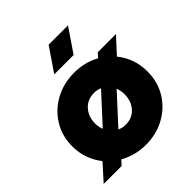

<svg xmlns="http://www.w3.org/2000/svg" viewBox="-199 -866 1016 1016"><g transform="rotate(-45 309.0 -357.5)"><path d="M234 -595 324 -727H469L379 -595ZM313 12Q273 12 236 2Q199 -8 167 -26L143 0H9L90 -90Q63 -124 47.5 -166.5Q32 -209 32 -258Q32 -336 70 -397Q108 -458 172 -492.5Q236 -527 314 -527Q354 -527 390.5 -518Q427 -509 458 -491L480 -515H616L535 -427Q563 -393 578.5 -350Q594 -307 594 -258Q594 -179 556.5 -118Q519 -57 455.5 -22.5Q392 12 313 12ZM212 -210 357 -368Q338 -377 313 -377Q264 -377 233.5 -343Q203 -309 203 -258Q203 -231 212 -210ZM313 -139Q363 -139 393 -173Q423 -207 423 -258Q423 -272 420.5 -284.5Q418 -297 414 -308L268 -149Q288 -139 313 -139Z"/></g></svg>

Font: MuseoModerno ExtraBold
Style: Regular
Weight: 800
Designer: Pablo Cosgaya, Héctor Gatti, Marcela Romero, and the Authors of The MuseoModerno Project.
Foundry: Omnibus-Type Team
Version: Version 1.001